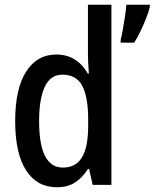

<svg xmlns="http://www.w3.org/2000/svg" viewBox="-20 -780 652 810"><path d="M220 10Q136 10 90 -61.5Q44 -133 44 -269Q44 -405 90 -477.5Q136 -550 218 -550Q262 -550 295.5 -529Q329 -508 350 -470H355Q353 -492 352 -514Q351 -536 351 -553V-760H450V0H371L356 -67H351Q328 -31 297 -10.5Q266 10 220 10ZM245 -73Q300 -73 326 -116.5Q352 -160 352 -249V-275Q352 -371 327 -418Q302 -465 243 -465Q193 -465 169 -414Q145 -363 145 -269Q145 -73 245 -73ZM612 -750Q607 -729 596 -701.5Q585 -674 572 -647Q559 -620 546 -600H489V-612Q493 -626 498 -654.5Q503 -683 507.5 -712.5Q512 -742 513 -760H612Z"/></svg>

Font: Noto Sans Khmer Condensed Medium
Style: Regular
Weight: 500
Width: 3
Designer: Danh Hong and the Monotype Design Team
Foundry: Monotype Imaging Inc.
Version: Version 2.004; ttfautohint (v1.8.4.7-5d5b)